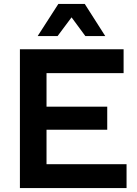

<svg xmlns="http://www.w3.org/2000/svg" viewBox="-20 -954 694 974"><path d="M514 -771H413L343 -866L272 -771H171L276 -934H410ZM81 0V-704H607V-583H216V-413H524V-296H216V-121H622V0Z"/></svg>

Font: Prodigy Sans SemiBold
Style: Regular
Weight: 600
Designer: Wei Huang
Foundry: Wei Huang
Version: Version 1.003; ttfautohint (v1.8.3)